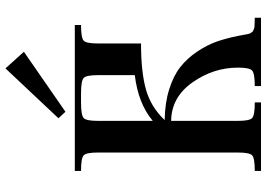

<svg xmlns="http://www.w3.org/2000/svg" viewBox="-160 -842 1001 722"><g transform="rotate(-90 341.0 -480.5)"><path d="M445.3 -960.9 257.8 -761.7 282.2 -735.4 507.8 -891.6ZM317.4 0V-23.4C285.5 -23.4 266 -26.7 258.8 -33.2C251.6 -39.7 248 -57.3 248 -85.9V-337.9C307.3 -337.2 355.5 -310.5 392.6 -257.8C429.7 -205.1 448.2 -148.1 448.2 -86.9C448.2 -58.3 444.7 -40.5 437.5 -33.7C430.3 -26.9 410.8 -23.4 378.9 -23.4V0H635.7V-23.4C629.2 -23.4 623.5 -23.6 618.7 -23.9C613.8 -24.3 609.2 -24.4 605 -24.4C600.7 -24.4 597.3 -25.1 594.7 -26.4C592.1 -27.7 589.7 -28.6 587.4 -29.3C585.1 -29.9 583.2 -31.6 581.5 -34.2C579.9 -36.8 578.6 -38.7 577.6 -40C576.7 -41.3 575.7 -44.1 574.7 -48.3C573.7 -52.6 573.1 -55.8 572.8 -58.1C572.4 -60.4 571.6 -64.8 570.3 -71.3C569 -77.8 568 -83 567.4 -86.9C561.5 -116.2 554.4 -142.9 545.9 -167C537.4 -191.1 524.9 -215.5 508.3 -240.2C491.7 -265 472.5 -286 450.7 -303.2C428.9 -320.5 400.9 -334.5 366.7 -345.2C332.5 -356 293.9 -361.7 251 -362.3C283.5 -396.8 321.8 -420.2 365.7 -432.6C409.7 -445 467.4 -451.2 539.1 -451.2V-614.3C539.1 -642.9 542.6 -660.5 549.8 -667C557 -673.5 576.5 -676.8 608.4 -676.8V-700.2H59.6V-676.8C91.5 -676.8 111 -673.5 118.2 -667C125.3 -660.5 128.9 -642.9 128.9 -614.3V-85.9C128.9 -57.3 125.3 -39.7 118.2 -33.2C111 -26.7 91.5 -23.4 59.6 -23.4V0ZM248 -407.2V-614.3C248 -642.9 251.6 -660.5 258.8 -667C266 -673.5 285.5 -676.8 317.4 -676.8H350.6C382.5 -676.8 402 -673.5 409.2 -667C416.3 -660.5 419.9 -642.9 419.9 -614.3V-474.6C349 -466.1 291.7 -443.7 248 -407.2Z"/></g></svg>

Font: TriodPostnaja
Style: Medium
Weight: 500
Version: 20110805; ttfautohint (v0.96) -l 8 -r 50 -G 200 -x 14 -w "G"